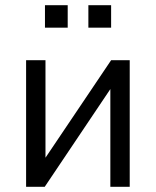

<svg xmlns="http://www.w3.org/2000/svg" viewBox="-20 -723 603 743"><path d="M81 0V-490H156V-83H136L410 -490H482V0H407V-408H427L153 0ZM322 -616V-703H410V-616ZM154 -616V-703H242V-616Z"/></svg>

Font: Nunito Sans 10pt SemiCondensed
Style: Regular
Weight: 400
Width: 4
Designer: Vernon Adams
Foundry: Vernon Adams
Version: Version 3.101;gftools[0.9.27]